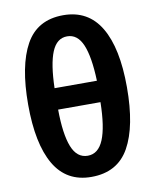

<svg xmlns="http://www.w3.org/2000/svg" viewBox="-87 -835 736 911"><g transform="rotate(-10 281.5 -379.5)"><path d="M280 10Q160 10 101.5 -90.5Q43 -191 43 -380Q43 -567 99 -668Q155 -769 280 -769Q400 -769 459.5 -669Q519 -569 519 -380Q519 -192 462.5 -91Q406 10 280 10ZM384 -435Q380 -551 355.5 -609Q331 -667 281 -667Q231 -667 207 -609Q183 -551 180 -435ZM280 -92Q331 -92 356 -152Q381 -212 383 -332H179Q180 -213 204 -152.5Q228 -92 280 -92Z"/></g></svg>

Font: Noto Sans Mono SemiCondensed
Style: Bold
Weight: 700
Width: 4
Designer: Monotype Design Team
Foundry: Monotype Imaging Inc.
Version: Version 2.014